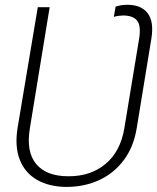

<svg xmlns="http://www.w3.org/2000/svg" viewBox="-20 -757 647 789"><path d="M253.9 11.2Q182.1 10.7 132.3 -17.8Q82.5 -46.4 61.3 -100.6Q40 -154.8 52.2 -231.4L135.3 -727.5H184.1L103 -231.4Q86.4 -133.3 128.9 -82.8Q171.4 -32.2 261.7 -32.7Q352.5 -32.2 414.1 -83.7Q475.6 -135.3 491.2 -231.4L551.8 -598.6Q560.1 -650.4 543.9 -671.6Q527.8 -692.9 486.3 -693.4Q476.6 -692.9 467 -691.9Q457.5 -690.9 447.8 -687.5L455.1 -730Q465.8 -733.4 478.3 -735.4Q490.7 -737.3 503.9 -737.3Q560.5 -737.3 586.9 -702.4Q613.3 -667.5 602.1 -598.6L542 -231.4Q529.3 -153.3 489 -99.4Q448.7 -45.4 388.4 -17.3Q328.1 10.7 253.9 11.2Z"/></svg>

Font: Inter ExtraLight
Style: Italic
Weight: 250
Italic angle: -9.3988°
Designer: Rasmus Andersson
Foundry: rsms
Version: Version 4.001;git-66647c0bb